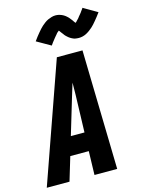

<svg xmlns="http://www.w3.org/2000/svg" viewBox="-165 -1061 851 1143"><g transform="rotate(-15 261.0 -490.0)"><path d="M-23 0 236 -735H394L411 0H271L275 -146H161L117 0ZM279 -260 286 -490Q286 -509 286.5 -527.5Q287 -546 287 -565Q281 -546 275.5 -527.5Q270 -509 264 -490L195 -260ZM225 -810 139 -859Q148 -872 157 -883.5Q166 -895 174 -904.5Q182 -914 189.5 -922.5Q197 -931 205 -938Q213 -945 223.5 -953Q234 -961 245 -966Q256 -971 268 -974.5Q280 -978 292 -978Q297 -978 301.5 -977.5Q306 -977 311 -976Q316 -975 320 -973.5Q324 -972 328.5 -970.5Q333 -969 337 -966.5Q341 -964 344.5 -962Q348 -960 351 -957.5Q354 -955 358 -951.5Q362 -948 365.5 -944.5Q369 -941 371.5 -937.5Q374 -934 376.5 -931Q379 -928 381.5 -925Q384 -922 386.5 -917.5Q389 -913 392.5 -909Q396 -905 398.5 -902Q401 -899 401 -897Q399 -897 396.5 -897.5Q394 -898 392 -898H389Q389 -899 392.5 -901Q396 -903 400 -906.5Q404 -910 405.5 -912Q407 -914 409 -916Q411 -918 413 -920Q415 -922 417.5 -924.5Q420 -927 421.5 -929.5Q423 -932 425.5 -935Q428 -938 430.5 -941Q433 -944 436 -947.5Q439 -951 442 -955Q445 -959 447.5 -963Q450 -967 453.5 -971Q457 -975 459 -980L545 -930Q536 -917 527 -906Q518 -895 510 -885Q502 -875 494.5 -867Q487 -859 479.5 -852Q472 -845 461 -837Q450 -829 439.5 -823.5Q429 -818 417 -815Q405 -812 393 -812Q388 -812 383.5 -812.5Q379 -813 374 -813.5Q369 -814 364.5 -815.5Q360 -817 356 -819Q352 -821 348 -823Q344 -825 340.5 -827.5Q337 -830 333.5 -832.5Q330 -835 326.5 -838.5Q323 -842 319.5 -845Q316 -848 313.5 -851.5Q311 -855 308.5 -858.5Q306 -862 303.5 -865Q301 -868 298 -872Q295 -876 292 -880.5Q289 -885 286 -887.5Q283 -890 284 -892H295Q296 -892 296 -891Q295 -890 292 -888Q289 -886 285 -882.5Q281 -879 279 -877.5Q277 -876 275 -874Q273 -872 271.5 -869.5Q270 -867 267.5 -864.5Q265 -862 263 -859.5Q261 -857 258.5 -854Q256 -851 253.5 -848Q251 -845 248.5 -841.5Q246 -838 243 -834.5Q240 -831 237 -827Q234 -823 231 -818.5Q228 -814 225 -810Z"/></g></svg>

Font: Iosevka Heavy
Style: Italic
Weight: 900
Italic angle: -9°
Monospace: yes
Designer: Belleve Invis
Foundry: Belleve Invis
Version: Version 32.5.0; ttfautohint (v1.8.4)